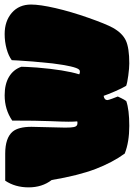

<svg xmlns="http://www.w3.org/2000/svg" viewBox="94 -684 586 841"><g transform="rotate(-90 387.5 -264.0)"><path d="M248.5 -272 252 -419.9Q252 -476.6 231 -502Q203.6 -534.7 134.3 -534.7H16.1Q-13.2 -491.2 -13.2 -432.1Q-13.2 -373 19 -331.1Q38.6 -214.4 67.1 -139.6Q95.7 -64.9 134.8 -11.2Q185.1 8.8 256.1 8.8Q327.1 8.8 364.7 -4.4Q371.6 -13.7 377.4 -26.1Q383.3 -38.6 384.8 -41.5Q381.8 -47.9 375.5 -65.7Q369.1 -83.5 369.1 -87.4Q369.1 -100.6 387.7 -103.5Q393.6 -85.9 407.5 -53.7Q421.4 -21.5 431.6 -4.9Q443.8 0 476.6 4.4Q509.3 8.8 529.8 8.8Q597.7 8.8 630.1 -6.3Q662.6 -21.5 686 -63.5Q702.6 -93.8 729.5 -170.2Q756.3 -246.6 772 -314.5Q787.6 -382.3 787.6 -421.4Q787.6 -474.1 751.5 -505.6Q715.3 -537.1 658.2 -537.1Q624.5 -537.1 593.5 -528.6Q562.5 -520 543.9 -505.9Q543 -496.1 542.5 -477.5Q540 -425.3 529.8 -327.6Q517.1 -227.5 502.9 -211.4Q499.5 -207.5 493.4 -207.5Q487.3 -207.5 481.9 -210.4Q501.5 -273.4 511.7 -396Q515.1 -447.3 515.1 -463.9Q502.9 -499 470.9 -518.1Q439 -537.1 390.1 -537.1Q327.6 -537.1 279.3 -503.9Q279.3 -395.5 276.9 -338.9Q274.4 -282.2 274.4 -257.3Q274.4 -232.4 275.9 -219.2Q272.9 -218.3 271.5 -218.3H267.1Q253.9 -218.3 251 -233.9Q248.5 -243.7 248.5 -272Z"/></g></svg>

Font: Friends & Family
Style: Regular
Weight: 400
Designer: Sarang Kulkarni, Maithili Shingre, Noopur Datye
Foundry: Ek Type
Version: Version 1.000;hotconv 1.0.117;makeotfexe 2.5.65602